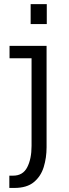

<svg xmlns="http://www.w3.org/2000/svg" viewBox="-20 -726 340 946"><path d="M131 -705.5H210.5V-607.5H131ZM26 200V139.5H44.5Q93 139.5 114.2 98Q135.5 56.5 135.5 -7V-439H27V-500H209.5V-0.5Q209.5 51 195.5 96.8Q181.5 142.5 147 171.2Q112.5 200 50.5 200Z"/></svg>

Font: Trispace Condensed Light
Style: Regular
Weight: 300
Width: 3
Designer: Tyler Finck
Foundry: Etcetera Type Company
Version: Version 1.210; ttfautohint (v1.8.3)